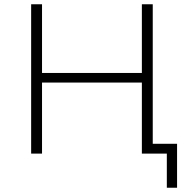

<svg xmlns="http://www.w3.org/2000/svg" viewBox="-20 -720 883 900"><path d="M645 -333H177V0H126V-700H177V-378H645V-700H696V0H645ZM762 160V0H646V-46H810V160Z"/></svg>

Font: Montserrat Z Light
Style: Regular
Weight: 300
Designer: Julieta Ulanovsky
Foundry: Julieta Ulanovsky
Version: Version 8.000